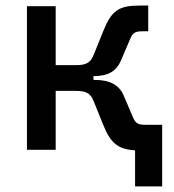

<svg xmlns="http://www.w3.org/2000/svg" viewBox="-20 -540 626 692"><path d="M77.1 0H180.7V-212.4H254.4C295.9 -212.4 307.6 -200.2 318.8 -172.4L352.5 -88.9C379.4 -22 407.2 -2 466.8 2V131.8H564.5V-90.3H502.9C479 -90.3 468.8 -94.7 459.5 -116.7L425.3 -196.8C409.2 -233.9 375 -252 322.3 -252H316.9V-265.6H317.4C370.1 -265.6 399.4 -283.7 415.5 -320.8L449.7 -400.9C459 -422.9 469.2 -427.2 493.2 -427.2H514.2V-520H485.8C409.2 -520 382.8 -503.9 352.5 -428.7L318.8 -345.2C307.6 -317.4 295.9 -305.2 254.4 -305.2H180.7V-517.6H77.1Z"/></svg>

Font: Cascadia Mono NF
Style: Regular
Weight: 400
Monospace: yes
Designer: Aaron Bell
Foundry: Saja Typeworks
Version: Version 2404.023